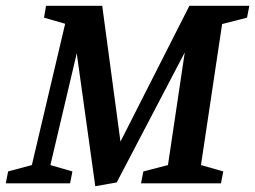

<svg xmlns="http://www.w3.org/2000/svg" viewBox="-42 -633 881 663"><path d="M287 10 223 -449 132 -63 208 -41 200 0H-22L-14 -41L68 -63L183 -551L110 -572L117 -613H311L374 -144L612 -613H819L811 -572L725 -550L652 -63L729 -41L721 0H445L453 -41L538 -63L596 -452L361 -3Z"/></svg>

Font: Manuale SemiBold
Style: Italic
Weight: 600
Italic angle: -11°
Designer: Eduardo Tunni / Pablo Cosgaya
Foundry: Eduardo Tunni / Pablo Cosgaya
Version: Version 1.002